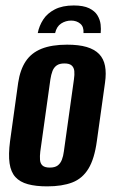

<svg xmlns="http://www.w3.org/2000/svg" viewBox="-20 -664 411 692"><path d="M245.7 -644.3Q280.6 -644.3 301.3 -634.3Q321.9 -624.2 331.2 -608.7Q340.6 -593.1 342.6 -576Q344.5 -559 342.9 -544.9H280.9Q282.6 -567.4 269.4 -578.6Q256.1 -589.8 236.6 -589.8Q216.5 -589.8 200.2 -579.1Q184 -568.4 178.7 -544.9H116.1Q121.1 -570.8 135.7 -593.4Q150.2 -616 177.5 -630.1Q204.9 -644.3 245.7 -644.3ZM150 7.7Q109 7.7 80.6 -0.1Q52.1 -7.8 35.6 -25.8Q19.1 -43.8 14.5 -75.5Q9.9 -107.1 16.3 -155.7L45.5 -365.9Q52.6 -412.9 72.8 -443.2Q93 -473.5 129.7 -488.3Q166.4 -503 222 -503Q264 -503 292.5 -494.6Q320.9 -486.1 337.3 -469.2Q353.6 -452.2 358.5 -426.5Q363.5 -400.8 358.5 -365.9L329.2 -156.4Q320.5 -91.6 298.7 -56Q277 -20.4 240.5 -6.4Q204 7.7 150 7.7ZM159.5 -60Q177.5 -60 187.6 -67.3Q197.6 -74.6 202.9 -88Q208.1 -101.3 210.1 -117.7L246.5 -377.9Q249.1 -395 247.8 -407.9Q246.5 -420.7 238.3 -428Q230.2 -435.3 212.2 -435.3Q194.1 -435.3 184.1 -428Q174 -420.7 169.1 -407.9Q164.2 -395 161.6 -377.9L125.2 -117.7Q123.2 -101.3 124.2 -88Q125.2 -74.6 133.3 -67.3Q141.5 -60 159.5 -60Z"/></svg>

Font: Alumni Sans Thin
Style: Italic
Weight: 100
Italic angle: -8°
Designer: Robert E. Leuschke
Foundry: Robert E. Leuschke
Version: Version 1.016